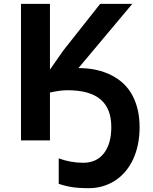

<svg xmlns="http://www.w3.org/2000/svg" viewBox="-20 -734 800 1004"><path d="M332 -262.2C491.7 -262.2 562 -195.8 562 -68.8C562 -11.7 549.3 33.7 523.4 67.4C497.6 100.6 461.4 117.2 415 117.2C371.6 117.2 329.1 109.4 287.1 94.2V227.1C311 235.4 334.5 241.2 357.4 244.6C379.9 248 409.2 250 444.8 250C494.6 250 540 236.8 581.1 210.9C662.6 158.2 710 58.1 710 -68.8C710 -131.8 697.8 -186 673.8 -232.4C649.9 -278.8 613.3 -314.5 564 -339.8C514.6 -365.2 457 -377.9 392.1 -377.9H390.1L671.9 -713.9H503.9L312 -471.2L241.2 -370.1V-713.9H89.8V0H241.2V-250C277.3 -258.3 307.6 -262.2 332 -262.2Z"/></svg>

Font: Noto Reveo Sans
Style: Bold
Weight: 700
Designer: Monotype Design team
Foundry: Monotype Imaging Inc.
Version: Version 1.04